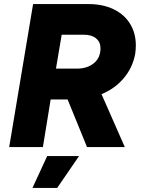

<svg xmlns="http://www.w3.org/2000/svg" viewBox="-20 -720 696 940"><path d="M142 -700H414Q483 -700 535.5 -675Q588 -650 616.5 -604Q645 -558 645 -498Q645 -478 642 -457Q630 -390 586.5 -338Q543 -286 477 -259L591 0H406L311 -233H228L190 0H25ZM356 -384Q407 -384 439.5 -410.5Q472 -437 472 -484Q472 -514 450.5 -532Q429 -550 391 -550H282L254 -384ZM211 44H367L260 200H139Z"/></svg>

Font: Oak Sans ExtraBold
Style: Italic
Weight: 800
Italic angle: -9.49998°
Foundry: Erik Kennedy, Walven
Version: Version 1.000